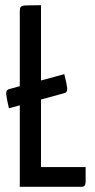

<svg xmlns="http://www.w3.org/2000/svg" viewBox="-20 -720 367 740"><path d="M56.3 0V-676.6Q56.3 -688.5 59.9 -693.4Q63.5 -698.4 80.7 -699.2Q97.8 -700 138 -700V-76.1H310V-16.5Q310 -16.5 308.1 -8.2Q306.1 0 293.6 0ZM14.4 -302.7Q5.8 -339.1 4 -355.9Q2.2 -372.7 14.4 -376.4L227.8 -434.2Q237.1 -397.5 238.9 -380.8Q240.7 -364.2 228.5 -361.2Z"/></svg>

Font: Yanone Kaffeesatz ExtraLight
Style: Regular
Weight: 200
Designer: Yanone (Cyrillic: Daniel Pouzeot, Huerta Tipografica, and Cyreal)
Foundry: Yanone
Version: Version 2.003